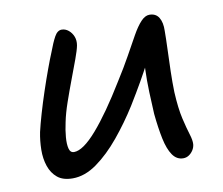

<svg xmlns="http://www.w3.org/2000/svg" viewBox="-63 -579 774 665"><g transform="rotate(-10 324.0 -246.0)"><path d="M142 11Q108 11 88.5 -5Q69 -21 60 -47.5Q51 -74 51.5 -105.5Q52 -137 58 -167Q64 -193 74.5 -229Q85 -265 98 -304Q111 -343 123.5 -377Q136 -411 144 -430Q157 -465 167.5 -484Q178 -503 193 -503Q206 -503 217 -494Q228 -485 233.5 -471Q239 -457 236 -440Q233 -424 222 -394Q211 -364 197 -327Q183 -290 170 -252.5Q157 -215 151 -185Q145 -158 143 -133.5Q141 -109 145 -93.5Q149 -78 162 -78Q194 -78 243.5 -135Q293 -192 354 -292Q382 -336 403 -374Q424 -412 440 -440.5Q456 -469 471 -485Q486 -501 501 -501Q524 -501 534.5 -483.5Q545 -466 544 -437Q544 -411 542.5 -373Q541 -335 540 -295.5Q539 -256 540 -222Q543 -164 551.5 -127.5Q560 -91 567 -69Q574 -47 573 -33Q572 -22 566 -12.5Q560 -3 551 3Q542 9 531 9Q508 9 493.5 -12Q479 -33 471 -71Q463 -109 458 -160Q456 -196 454.5 -237Q453 -278 454.5 -319Q456 -360 458 -395L487 -385Q475 -362 461.5 -336Q448 -310 429.5 -277.5Q411 -245 384 -201Q350 -147 310 -98.5Q270 -50 227.5 -19.5Q185 11 142 11Z"/></g></svg>

Font: Shantell Sans
Style: Italic
Weight: 400
Italic angle: -11°
Designer: Stephen Nixon, Anya Danilova, Shantell Martin
Foundry: Arrow Type
Version: Version 1.011;[c5ecc13dd]